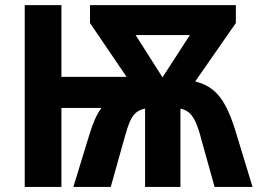

<svg xmlns="http://www.w3.org/2000/svg" viewBox="-20 -734 1023 754"><path d="M906.2 -713.9V-643.6L746.6 -414.1Q787.6 -404.3 816.2 -381.1Q844.7 -357.9 865.7 -318.4Q886.7 -278.8 904.8 -219.7L971.7 0H822.8L771 -185.1Q760.3 -227.5 749 -252.7Q737.8 -277.8 723.6 -290.5Q709.5 -303.2 688.5 -307.6V0H549.8V-307.6Q528.8 -303.7 514.6 -292Q500.5 -280.3 489.7 -255.4Q479 -230.5 466.8 -185.1L415 0H268.1L332 -208.5Q340.8 -237.3 352.1 -263.7Q363.3 -290 378.4 -310.1H221.2V0H77.1V-713.9H221.2V-432.1H477.1L333.5 -643.6V-713.9ZM725.6 -596.2H512.7L618.2 -430.2Z"/></svg>

Font: Open Sans SemiCondensed
Style: Bold
Weight: 700
Width: 4
Designer: Monotype Design Team
Foundry: Monotype Imaging Inc.
Version: Version 3.003